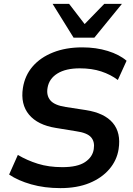

<svg xmlns="http://www.w3.org/2000/svg" viewBox="-20 -959 685 989"><path d="M291 10Q209 10 140.5 -9.5Q72 -29 27 -60L72 -161Q119 -133 175 -115.5Q231 -98 301 -98Q379 -98 418 -124Q457 -150 463 -191Q469 -229 449 -252Q429 -275 372 -283L268 -300Q174 -315 129.5 -368.5Q85 -422 98 -506Q108 -570 148 -616.5Q188 -663 253.5 -689Q319 -715 404 -715Q475 -715 535 -696.5Q595 -678 632 -646L587 -547Q550 -575 501.5 -591Q453 -607 391 -607Q319 -607 276 -580.5Q233 -554 225 -507Q218 -468 239 -442.5Q260 -417 318 -408L422 -392Q518 -377 561 -326Q604 -275 591 -191Q582 -133 543 -87.5Q504 -42 440.5 -16Q377 10 291 10ZM359 -765 251 -939H336L416 -835L517 -939H608L466 -765Z"/></svg>

Font: Mulish ExtraLight
Style: Bold Italic
Weight: 700
Italic angle: -9°
Version: Version 3.603